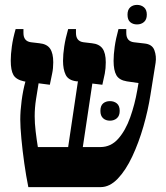

<svg xmlns="http://www.w3.org/2000/svg" viewBox="-20 -766 679 786"><path d="M96 0Q87 -44 79.5 -97Q72 -150 67.5 -198.5Q63 -247 63 -277Q63 -311 68.5 -353.5Q74 -396 84 -432L78 -433Q46 -440 35 -459Q24 -478 24 -518Q24 -543 28.5 -576Q33 -609 44 -647H76V-631Q76 -597 107 -593L141 -589Q172 -586 185 -567Q198 -548 198 -511Q198 -486 193.5 -465Q189 -444 184 -419L138 -425Q133 -395 127.5 -360Q122 -325 122 -290Q122 -262 126 -228Q130 -194 135 -164H259L299 -433H294Q260 -437 249 -459.5Q238 -482 238 -517Q238 -543 243 -576Q248 -609 259 -647H291V-631Q291 -597 322 -593L356 -589Q386 -586 399.5 -567.5Q413 -549 413 -511Q413 -486 409 -465Q405 -444 399 -419L358 -424L319 -164H391Q434 -164 464 -198Q494 -232 513 -285.5Q532 -339 542 -397L547 -426L499 -433Q468 -438 456.5 -458Q445 -478 445 -517Q445 -542 449.5 -574.5Q454 -607 465 -647H497V-631Q497 -597 528 -593L571 -588Q603 -585 612 -560.5Q621 -536 617 -509L596 -378Q586 -314 567 -248Q548 -182 521.5 -125.5Q495 -69 462 -34.5Q429 0 392 0ZM391 -312Q391 -333 402 -342.5Q413 -352 430 -352Q447 -352 458.5 -342.5Q470 -333 470 -312Q470 -292 458.5 -282Q447 -272 430 -272Q413 -272 402 -282Q391 -292 391 -312ZM541 -666Q524 -666 513 -675.5Q502 -685 502 -706Q502 -726 513 -736Q524 -746 541 -746Q558 -746 569.5 -736Q581 -726 581 -706Q581 -686 569.5 -676Q558 -666 541 -666Z"/></svg>

Font: Noto Serif Hebrew Condensed ExtraBold
Style: Regular
Weight: 800
Width: 3
Designer: Monotype Design Team
Foundry: Monotype Imaging Inc.
Version: Version 2.004; ttfautohint (v1.8.4.7-5d5b)